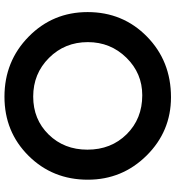

<svg xmlns="http://www.w3.org/2000/svg" viewBox="18 -810 805 882"><g transform="rotate(90 421.0 -369.5)"><path d="M36 -369Q36 -531 148.5 -641.5Q261 -752 427 -752Q584 -752 695 -640Q806 -528 806 -370Q806 -208 696 -97.5Q586 13 425 13Q262 13 149 -98Q36 -209 36 -369ZM174 -370Q174 -264 246.5 -191.5Q319 -119 424 -119Q529 -119 598.5 -190Q668 -261 668 -368Q668 -477 597 -548.5Q526 -620 418 -620Q317 -620 245.5 -547Q174 -474 174 -370Z"/></g></svg>

Font: Involve
Style: Bold
Weight: 700
Designer: Stefan Peev
Foundry: Context Ltd.
Version: Version 1.001